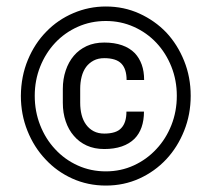

<svg xmlns="http://www.w3.org/2000/svg" viewBox="-20 -558 640 588"><path d="M420.9 -216.3H367.2Q367.2 -199.2 363.3 -186.8Q359.4 -174.3 351.6 -166Q343.8 -157.2 330.6 -153.1Q317.4 -148.9 299.3 -148.9Q280.8 -148.9 266.8 -156.2Q252.9 -163.6 243.7 -176.3Q234.4 -189 230 -206.1Q225.6 -223.1 225.6 -243.2V-286.1Q225.6 -305.7 230 -323Q234.4 -340.3 243.7 -353Q252.9 -365.2 266.8 -372.6Q280.8 -379.9 299.3 -379.9Q317.4 -379.9 330.6 -375.7Q343.8 -371.6 352.1 -362.8Q359.9 -354.5 363.8 -342Q367.7 -329.6 367.7 -313H421.4Q421.4 -339.4 414.1 -359.9Q406.7 -380.4 393.1 -395Q377.4 -411.1 353.8 -419.4Q330.1 -427.7 299.3 -427.7Q269 -427.7 245.6 -417Q222.2 -406.2 206.1 -387.2Q189.9 -368.2 181.2 -342Q172.4 -315.9 172.4 -285.6V-243.2Q172.4 -212.4 181.2 -186.5Q189.9 -160.6 206.1 -142.1Q222.2 -123 245.6 -112.3Q269 -101.6 299.3 -101.6Q329.6 -101.6 353 -109.6Q376.5 -117.7 392.1 -133.3Q406.2 -147.5 413.6 -168.5Q420.9 -189.5 420.9 -216.3ZM86.4 -264.6Q86.4 -312 103 -353.8Q119.6 -395.5 148.9 -426.8Q178.2 -458 218 -475.8Q257.8 -493.7 304.2 -493.7Q350.1 -493.7 389.9 -475.8Q429.7 -458 459 -426.8Q488.3 -395.5 504.9 -353.8Q521.5 -312 521.5 -264.6Q521.5 -216.8 504.9 -174.8Q488.3 -132.8 459 -101.6Q429.7 -69.8 389.9 -51.5Q350.1 -33.2 304.2 -33.2Q257.8 -33.2 218 -51.3Q178.2 -69.3 148.9 -101.1Q119.6 -132.3 103 -174.6Q86.4 -216.8 86.4 -264.6ZM43.9 -264.6Q43.9 -207.5 64 -157.5Q84 -107.4 119.1 -70.3Q153.8 -32.7 201.4 -11.2Q249 10.3 304.2 10.3Q359.4 10.3 406.7 -11.2Q454.1 -32.7 489.3 -70.3Q523.9 -107.4 543.9 -157.5Q564 -207.5 564 -264.6Q564 -321.8 543.9 -371.6Q523.9 -421.4 489.3 -458.5Q454.1 -495.1 406.7 -516.6Q359.4 -538.1 304.2 -538.1Q252 -538.1 204.6 -517.8Q157.2 -497.6 122.1 -461.4Q86.4 -425.3 65.4 -374.8Q44.4 -324.2 43.9 -264.6Z"/></svg>

Font: RobotoMono Nerd Font
Style: Regular
Weight: 400
Monospace: yes
Designer: Google
Version: Version 3.000;Nerd Fonts 3.2.1